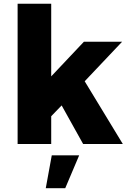

<svg xmlns="http://www.w3.org/2000/svg" viewBox="-20 -762 673 1016"><path d="M428.2 -332 629.9 0H419.9L306.2 -204.1L251 -147V0H73.2V-742.2H251V-357.9L423.8 -541H626ZM222.2 233.9 253.9 60.1H398.9L325.2 233.9Z"/></svg>

Font: Montserrat-Arabic
Style: Bold
Weight: 700
Designer: Mohamed Gaber
Foundry: Kief Type Foundry
Version: Version 5.008;PS 005.008;hotconv 1.0.88;makeotf.lib2.5.64775